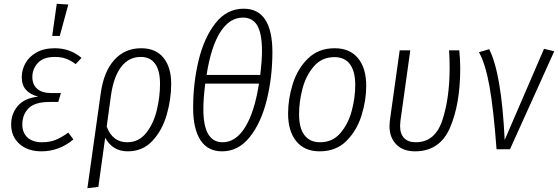

<svg xmlns="http://www.w3.org/2000/svg" viewBox="-20 -789 2950 1015"><path d="M39 -131Q39 -189 75 -230Q111 -271 182 -278Q140 -289 117.5 -314Q95 -339 95 -382Q95 -419 114 -454Q133 -489 172.5 -511.5Q212 -534 270 -534Q351 -534 411 -483L380 -450Q355 -469 329.5 -478.5Q304 -488 270 -488Q210 -488 180.5 -456.5Q151 -425 151 -382Q151 -342 176.5 -319.5Q202 -297 252 -297H302L288 -250H243Q164 -250 131 -216.5Q98 -183 98 -131Q98 -87 125.5 -62Q153 -37 202 -37Q243 -37 274 -49.5Q305 -62 341 -88L368 -52Q293 11 199 11Q127 11 83 -28Q39 -67 39 -131ZM280 -769 341 -765 296 -599H256Z M885 -345Q885 -265 861.5 -183Q838 -101 786.5 -45Q735 11 655 11Q575 11 536 -61L500 199L442 206L513 -299Q529 -411 584.5 -472.5Q640 -534 726 -534Q803 -534 844 -484Q885 -434 885 -345ZM826 -345Q826 -416 800 -452Q774 -488 724 -488Q661 -488 621 -436Q581 -384 567 -287L544 -120Q575 -37 652 -37Q714 -37 753 -86.5Q792 -136 809 -207Q826 -278 826 -345Z M1420 -514Q1420 -380 1390 -259.5Q1360 -139 1300 -64Q1240 11 1154 11Q1078 11 1039.5 -48.5Q1001 -108 1001 -219Q1001 -350 1030 -470Q1059 -590 1119 -666.5Q1179 -743 1268 -743Q1345 -743 1382.5 -684.5Q1420 -626 1420 -514ZM1072 -393H1356Q1365 -470 1365 -518Q1365 -611 1340.5 -653.5Q1316 -696 1264 -696Q1194 -696 1145 -620Q1096 -544 1072 -393ZM1065 -347Q1055 -267 1055 -213Q1055 -124 1080.5 -80.5Q1106 -37 1157 -37Q1227 -37 1276.5 -117.5Q1326 -198 1349 -347Z M1503 -189Q1503 -267 1528 -346.5Q1553 -426 1608.5 -480Q1664 -534 1749 -534Q1829 -534 1872.5 -481.5Q1916 -429 1916 -335Q1916 -258 1891 -178Q1866 -98 1811 -43.5Q1756 11 1670 11Q1590 11 1546.5 -42Q1503 -95 1503 -189ZM1858 -339Q1858 -412 1830 -449.5Q1802 -487 1748 -487Q1681 -487 1639 -438Q1597 -389 1579 -320Q1561 -251 1561 -185Q1561 -112 1589.5 -74.5Q1618 -37 1672 -37Q1738 -37 1779.5 -85.5Q1821 -134 1839.5 -203.5Q1858 -273 1858 -339Z M2413 -428Q2413 -239 2359 -114Q2305 11 2174 11Q2110 11 2074.5 -26Q2039 -63 2039 -123Q2039 -132 2041 -152L2093 -523H2149L2097 -151Q2095 -133 2095 -124Q2095 -81 2116.5 -59Q2138 -37 2178 -37Q2280 -37 2318.5 -153.5Q2357 -270 2357 -431Q2357 -480 2354 -523H2408Q2413 -471 2413 -428Z M2648 -49 2856 -531 2910 -518 2676 0H2605Q2589 -214 2567.5 -333.5Q2546 -453 2512 -513L2566 -529Q2631 -402 2648 -49Z"/></svg>

Font: Fira Sans Condensed Light
Style: Italic
Weight: 300
Width: 3
Italic angle: -8°
Designer: Carrois Corporate & Edenspiekermann AG
Foundry: Carrois Corporate GbR & Edenspiekermann AG
Version: Version 4.203